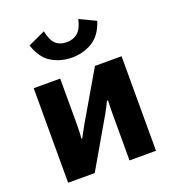

<svg xmlns="http://www.w3.org/2000/svg" viewBox="-139 -877 884 983"><g transform="rotate(-20 303.0 -385.5)"><path d="M63.5 0H208.5L361.6 -264.2Q372.3 -283.7 380.1 -298.6Q387.9 -313.5 394 -326.4H399.7Q398.9 -311.8 398.4 -290.4Q397.9 -269 397.9 -254.4V0H542.2V-515.1H397.2L244.1 -252.9Q233.2 -233.2 224.5 -217.3Q215.8 -201.4 209.2 -189L204.3 -189.5Q206.3 -202.9 207 -225.5Q207.8 -248 207.8 -262.7V-515.1H63.5ZM303 -678.5Q266.8 -678.5 244.5 -699.2Q222.2 -720 211.9 -771L118.4 -728Q142.6 -654.5 192.1 -624.9Q241.7 -595.2 303 -595.2Q364.3 -595.2 414.1 -625.2Q463.9 -655.3 487.3 -728L398.9 -770Q388.7 -720.9 364.5 -699.7Q340.3 -678.5 303 -678.5Z"/></g></svg>

Font: Roboto Flex
Style: Regular
Weight: 400
Designer: Berlow after Robertson
Foundry: Google
Version: Version 3.200;gftools[0.9.32]